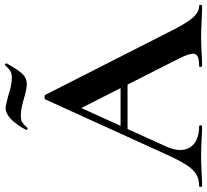

<svg xmlns="http://www.w3.org/2000/svg" viewBox="-58 -780 831 770"><g transform="rotate(-90 357.0 -395.5)"><path d="M233 -327H439L446 -299H218ZM717 0Q697 0 655 -2Q611 -4 592 -4Q567 -4 531 -2Q497 0 477 0Q473 0 473 -6Q473 -12 477 -12Q503 -12 514.5 -17.5Q526 -23 526 -37Q526 -54 506 -94L303 -495L352 -581L153 -142Q140 -113 140 -88Q140 -52 165.5 -32Q191 -12 234 -12Q239 -12 239 -6Q239 0 234 0Q216 0 182 -2Q144 -4 116 -4Q89 -4 51 -2Q17 0 -4 0Q-8 0 -8 -6Q-8 -12 -4 -12Q24 -12 43 -23.5Q62 -35 81 -64.5Q100 -94 126 -152L343 -629Q345 -632 352 -632Q360 -632 361 -629L611 -137Q646 -66 669 -39Q692 -12 717 -12Q722 -12 722 -6Q722 0 717 0ZM480 -790 482 -791Q484 -791 486 -788Q488 -785 487 -783Q460 -735 443.5 -719Q427 -703 404 -703Q385 -703 348 -714Q331 -719 313 -723Q295 -727 279 -727Q260 -727 252 -722Q244 -717 228 -700H227Q224 -700 221.5 -702.5Q219 -705 221 -707Q266 -788 308 -788Q319 -788 355 -778Q373 -772 393 -767.5Q413 -763 429 -763Q446 -763 456.5 -769Q467 -775 480 -790Z"/></g></svg>

Font: Cormorant SC
Style: Bold
Weight: 700
Designer: Christian Thalmann (Catharsis Fonts)
Foundry: Catharsis Fonts
Version: Version 4.000